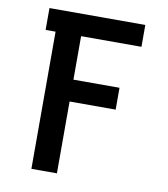

<svg xmlns="http://www.w3.org/2000/svg" viewBox="-82 -805 765 874"><g transform="rotate(10 300.0 -367.5)"><path d="M122 0V-634H76V-735H519V-634H240V-433H453V-332H240V0Z"/></g></svg>

Font: Iosevka Book
Style: Bold
Weight: 700
Designer: Belleve Invis
Foundry: Belleve Invis
Version: Version 28.0.7; ttfautohint (v1.8.3)